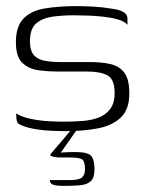

<svg xmlns="http://www.w3.org/2000/svg" viewBox="-20 -424 472 628"><path d="M192 5Q177 5 151.5 4Q126 3 99.5 -1Q73 -5 53 -13Q45 -16 40.5 -19.5Q36 -23 34.5 -31Q33 -39 33 -53Q52 -41 81.5 -35Q111 -29 140.5 -27.5Q170 -26 188 -26Q221 -26 251.5 -28.5Q282 -31 305 -40.5Q328 -50 341.5 -69Q355 -88 355 -119Q355 -165 331.5 -177.5Q308 -190 267 -190H170Q136 -190 104.5 -194.5Q73 -199 52.5 -219Q32 -239 32 -286Q32 -338 57 -363.5Q82 -389 127 -396.5Q172 -404 231 -404Q253 -404 283.5 -402.5Q314 -401 343 -396Q361 -394 373 -389.5Q385 -385 391 -379Q397 -373 397 -361V-343Q387 -354 367 -360Q347 -366 321.5 -369Q296 -372 269.5 -373Q243 -374 220 -374Q185 -374 152 -369.5Q119 -365 98.5 -347.5Q78 -330 78 -289Q78 -258 91 -243.5Q104 -229 127 -225Q150 -221 179 -221H275Q312 -221 341 -214.5Q370 -208 386.5 -186.5Q403 -165 403 -118Q403 -66 375 -39.5Q347 -13 299.5 -4Q252 5 192 5ZM189 184Q164 184 153.5 180Q143 176 143 165Q148 165 165.5 165Q183 165 209 165Q238 165 248 156.5Q258 148 258 130Q258 105 249.5 98Q241 91 205 91H173Q168 91 161.5 90Q155 89 150 87.5Q145 86 144 83Q146 79 155.5 68Q165 57 177 43Q189 29 199.5 16.5Q210 4 215 -2H233L179 75Q225 72 249 74.5Q273 77 281 89.5Q289 102 289 130Q289 158 276.5 169Q264 180 241.5 182Q219 184 189 184Z"/></svg>

Font: Genos Light
Style: Regular
Weight: 300
Designer: Robert E. Leuschke
Foundry: Robert E. Leuschke
Version: Version 1.010